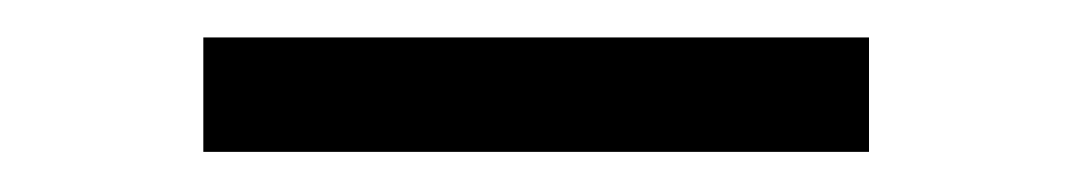

<svg xmlns="http://www.w3.org/2000/svg" viewBox="-20 -813 559 100"><path d="M85.9 -733.9V-793.5H432.6V-733.9Z"/></svg>

Font: Oxygen
Style: Normal
Weight: 400
Designer: Vernon Adams
Foundry: Vernon Adams
Version: Version Release 0.2.2 webfont; ttfautohint (v0.8.52-bc40) -l